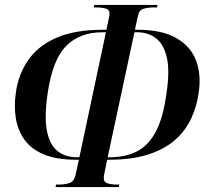

<svg xmlns="http://www.w3.org/2000/svg" viewBox="-20 -744 825 774"><path d="M204 10 206 0H219Q240 0 259.5 -6Q279 -12 285 -41L298 -100H288Q207 -100 155.5 -122Q104 -144 77.5 -182.5Q51 -221 43.5 -269.5Q36 -318 44 -371Q54 -444 93.5 -501.5Q133 -559 207 -591.5Q281 -624 395 -624H409L420 -676Q426 -703 409 -708.5Q392 -714 371 -714H358L360 -724H615L613 -714H600Q576 -714 558 -708.5Q540 -703 535 -676L524 -624H534Q632 -624 690 -591Q748 -558 770 -501Q792 -444 781 -371Q774 -318 752 -269Q730 -220 688 -182Q646 -144 580 -122Q514 -100 419 -100H412L400 -41Q394 -12 410.5 -6Q427 0 448 0H461L459 10ZM300 -110 407 -614H394Q300 -614 245.5 -557.5Q191 -501 172 -367Q158 -271 169.5 -215Q181 -159 212.5 -134.5Q244 -110 291 -110ZM414 -110H420Q486 -110 532.5 -134Q579 -158 608.5 -214Q638 -270 651 -367Q665 -458 652.5 -512Q640 -566 608.5 -590Q577 -614 532 -614H522Z"/></svg>

Font: Noto Serif Display Condensed SemiBold
Style: Italic
Weight: 600
Width: 3
Italic angle: -12°
Designer: Monotype Design Team
Foundry: Monotype Imaging Inc.
Version: Version 2.009